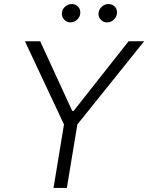

<svg xmlns="http://www.w3.org/2000/svg" viewBox="-20 -932 735 952"><path d="M103.7 -727.3H179.3L338.1 -382.1H345.2L617.5 -727.3H694.6L363.6 -315L311.4 0H245.4L297.2 -315ZM510.3 -821Q491.1 -821 478.3 -835.9Q465.6 -850.9 469.1 -871.1Q472.3 -888.8 486.5 -900.4Q500.7 -911.9 517 -911.9Q538.4 -911.9 550.8 -897.4Q563.2 -882.8 559.3 -861.9Q556.5 -845.5 542.8 -833.3Q529.1 -821 510.3 -821ZM328.5 -821Q309.3 -821 296.9 -836.3Q284.4 -851.6 287.3 -871.1Q290.1 -888.8 304.5 -900.4Q318.9 -911.9 335.2 -911.9Q356.5 -911.9 368.6 -897.5Q380.7 -883.2 377.5 -861.9Q375 -845.9 361.2 -833.5Q347.3 -821 328.5 -821Z"/></svg>

Font: Inter Light  BETA
Style: Italic
Weight: 300
Italic angle: 9.39999°
Designer: Rasmus Andersson
Foundry: rsms
Version: Version 3.011;git-f93a4a705